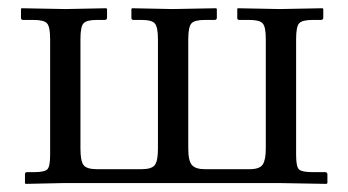

<svg xmlns="http://www.w3.org/2000/svg" viewBox="-20 -451 858 473"><path d="M709.5 -355V-68.8Q709.5 -40 716.8 -33.4Q724.1 -26.9 750.5 -26.9H780.8Q786.6 -26.9 786.6 -21V0L784.2 2L670.4 0H136.7L43 2L41.5 0V-22Q41.5 -26.9 46.9 -26.9H63Q89.8 -26.9 96.7 -33.9Q103.5 -41 103.5 -69.8V-355Q103.5 -384.3 96.2 -393.1Q88.9 -401.9 63 -401.9H37.1Q31.7 -401.9 31.7 -406.7V-428.7L32.7 -430.7L141.1 -428.7L242.2 -430.7L243.7 -428.7V-407.7Q243.7 -401.9 237.8 -401.9H218.8Q193.4 -401.9 185.8 -393.6Q178.2 -385.3 178.2 -355V-85Q178.2 -54.7 185.8 -44.4Q193.4 -34.2 218.8 -34.2H328.6Q354 -34.2 361.6 -44.7Q369.1 -55.2 369.1 -84.5V-354Q369.1 -383.8 361.8 -392.8Q354.5 -401.9 328.6 -401.9H309.1Q303.7 -401.9 303.7 -406.7V-428.7L305.2 -430.7L404.8 -428.7L512.7 -430.7L514.2 -428.7V-407.2Q514.2 -401.9 508.3 -401.9H484.4Q459 -401.9 451.4 -393.1Q443.8 -384.3 443.8 -354V-85Q443.8 -54.7 452.9 -44.4Q461.9 -34.2 484.4 -34.2H594.7Q620.1 -34.2 627.4 -45.9Q634.8 -57.6 634.8 -85V-355Q634.8 -384.3 627.4 -393.1Q620.1 -401.9 594.2 -401.9H569.8Q564.5 -401.9 564.5 -406.7V-428.7L565.4 -430.7L668.9 -428.7L774.9 -430.7L776.4 -428.7V-407.7Q776.4 -401.9 770.5 -401.9H750Q724.6 -401.9 717 -393.6Q709.5 -385.3 709.5 -355Z"/></svg>

Font: Libertinage
Style: l
Weight: 400
Designer: OSP
Foundry: OSP
Version: Version 1.0; 2008; OFL relea